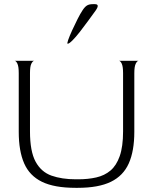

<svg xmlns="http://www.w3.org/2000/svg" viewBox="-20 -892 735 922"><path d="M343 10Q241 10 181.5 -19Q122 -48 96 -107.5Q70 -167 70 -259V-541Q70 -573 63.5 -586.5Q57 -600 50 -600H144Q137 -599 130.5 -586Q124 -573 124 -541V-261Q124 -165 151 -115.5Q178 -66 227.5 -48.5Q277 -31 344 -31H355Q403 -31 442.5 -40Q482 -49 510.5 -73Q539 -97 555 -142.5Q571 -188 571 -261V-541Q571 -573 564.5 -586.5Q558 -600 551 -600H645Q638 -599 631.5 -585.5Q625 -572 625 -540V-259Q625 -167 598.5 -107.5Q572 -48 512.5 -19Q453 10 353 10ZM305 -682Q301 -682 307.5 -700.5Q314 -719 326.5 -746.5Q339 -774 352.5 -800.5Q366 -827 376 -842Q387 -859 397.5 -865.5Q408 -872 425 -872H436Q461 -872 439 -841Q423 -819 403 -791.5Q383 -764 363.5 -739Q344 -714 328 -698Q312 -682 305 -682Z"/></svg>

Font: Red Rose Light
Style: Regular
Weight: 300
Designer: Jaikishan Patel
Version: Version 1.001; ttfautohint (v1.8.3)